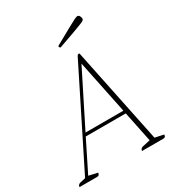

<svg xmlns="http://www.w3.org/2000/svg" viewBox="-229 -964 996 1085"><g transform="rotate(-30 269.0 -421.5)"><path d="M-31 0Q-28 -17 -13 -20L22 -28L330 -645Q335 -655 342 -655Q347 -655 347 -653L476 -30L533 -18Q532 -8 528.5 -4Q525 0 515 0H377Q380 -17 395 -20L445 -31L404 -230H143L44 -31L102 -18Q100 -8 96.5 -4Q93 0 83 0ZM153 -250H400L328 -599ZM272 -737Q268 -737 266 -741.5Q264 -746 264 -750Q336 -790 372 -810Q408 -830 422 -836.5Q436 -843 441 -843Q450 -843 455 -834Q460 -825 460 -816Q460 -812 456 -807.5Q452 -803 434.5 -796Q417 -789 379 -775Q341 -761 272 -737Z"/></g></svg>

Font: Petrona Thin
Style: Italic
Weight: 100
Italic angle: -9°
Designer: Ringo R. Seeber
Foundry: Ringo R. Seeber
Version: Version 2.001; ttfautohint (v1.8.3)